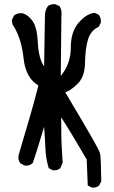

<svg xmlns="http://www.w3.org/2000/svg" viewBox="-20 -791 540 910"><path d="M415 98 396 88 391 -35Q319 -159 270 -235Q270 -130 272.5 -93.5Q275 -57 277 -20L266 6Q252 18 230 16L211 6Q197 -39 195 -90.5Q193 -142 189 -190Q176 -147 163 -104Q150 -61 135 -18Q119 -4 98 -6L78 -16Q64 -31 68 -55Q92 -138 116.5 -220Q141 -302 162 -386Q102 -421 92 -513Q82 -605 47 -663Q35 -677 37 -698L47 -718Q64 -731 88 -728Q116 -719 136 -689Q156 -659 159.5 -587Q163 -515 189 -476L193 -717Q193 -742 207 -762Q221 -773 242 -771L262 -762Q275 -742 271 -715L268 -431Q316 -490 315.5 -564.5Q315 -639 352.5 -683Q390 -727 429 -730L448 -721Q460 -705 458 -684L448 -664Q410 -647 397 -603.5Q384 -560 383 -493.5Q382 -427 347.5 -393.5Q313 -360 289 -354Q331 -284 370 -217.5Q409 -151 425.5 -121.5Q442 -92 448 -79.5Q454 -67 456 -52.5Q458 -38 460 68L450 88Q437 100 415 98Z"/></svg>

Font: Kosefont JP
Style: Regular
Weight: 400
Designer: Nozomi Seto 瀬戸のぞみ
Version: Version 3.00;June 19, 2020